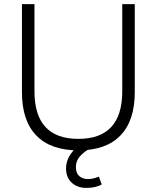

<svg xmlns="http://www.w3.org/2000/svg" viewBox="-20 -725 764 936"><path d="M362 8Q227 8 157 -64.5Q87 -137 87 -275V-705H148V-280Q148 -48 362 -48Q576 -48 576 -280V-705H637V-275Q637 -137 567 -64.5Q497 8 362 8ZM401 191Q357 191 329.5 165.5Q302 140 302 96Q302 58 326.5 23Q351 -12 394 -34L419 0Q396 10 373 33.5Q350 57 350 90Q350 120 367 134Q384 148 409 148Q434 148 462 136L476 174Q448 191 401 191Z"/></svg>

Font: Nunito Sans Light
Style: Regular
Weight: 300
Designer: Vernon Adams
Foundry: Vernon Adams
Version: Version 3.101; ttfautohint (v1.8.4.7-5d5b);gftools[0.9.27]